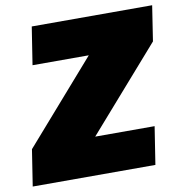

<svg xmlns="http://www.w3.org/2000/svg" viewBox="-93 -762 806 837"><g transform="rotate(-10 310.0 -344.0)"><path d="M-15 0 10 -161 325 -521H76L102 -688H635L611 -532L291 -167H554L528 0Z"/></g></svg>

Font: Azeri Sans Black
Style: Italic
Weight: 900
Designer: Hector Gatti & Omnibus-Type (original fonts) / Cristiano Sobral (main changes and remastering)
Foundry: Omnibus-Type
Version: Version 0.07;August 21, 2020;FontCreator 13.0.0.2681 64-bit;